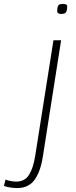

<svg xmlns="http://www.w3.org/2000/svg" viewBox="-128 -737 387 977"><path d="M193 -717Q215 -717 214 -703Q213 -679 206 -672.5Q199 -666 183 -666Q162 -666 163 -682Q164 -705 170 -711Q176 -717 193 -717ZM183 -532 90 60Q78 137 47.5 178.5Q17 220 -41 220Q-52 220 -72.5 217.5Q-93 215 -108 209L-100 177Q-83 183 -69.5 185Q-56 187 -45 187Q-2 187 19.5 153Q41 119 51 57L144 -532Z"/></svg>

Font: Georama Extended ExtraLight
Style: Italic
Weight: 200
Width: 7
Italic angle: -9°
Designer: Jean-Baptiste Levee
Foundry: Production Type
Version: Version 1.000